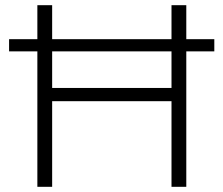

<svg xmlns="http://www.w3.org/2000/svg" viewBox="-20 -720 861 740"><path d="M641 -381V-700H698V0H641V-330H181V0H124V-700H181V-381ZM15 -522V-569H806V-522Z"/></svg>

Font: Montserrat-Alt1 Light
Style: Regular
Weight: 300
Designer: Differentunic
Foundry: Differentunic
Version: Version 7.222